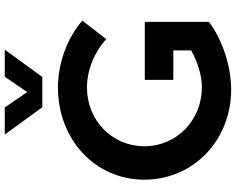

<svg xmlns="http://www.w3.org/2000/svg" viewBox="-110 -852 968 787"><g transform="rotate(-90 373.5 -458.0)"><path d="M452 -768 564 -922H453L390 -830L327 -922H216L328 -768ZM440 -348V-231H561V-158C513 -131 458 -114 410 -114C275 -114 168 -217 168 -350C168 -482 274 -585 409 -585C480 -585 554 -555 607 -506L683 -604C613 -665 510 -704 409 -704C195 -704 31 -551 31 -350C31 -149 192 6 401 6C498 6 606 -31 678 -85V-348Z"/></g></svg>

Font: Montserrat_SPRD_medium Medium
Style: Regular
Weight: 400
Designer: Julieta Ulanovsky edited by Nelly Hempel
Foundry: Julieta Ulanovsky
Version: Version 4.000;PS 004.000;hotconv 1.0.88;makeotf.lib2.5.64775